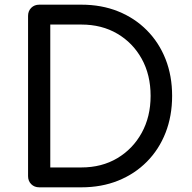

<svg xmlns="http://www.w3.org/2000/svg" viewBox="-20 -801 819 821"><path d="M148 0Q127 0 113.5 -13.5Q100 -27 100 -48V-733Q100 -754 113.5 -767.5Q127 -781 148 -781H328Q414 -781 485 -752.5Q556 -724 608 -671.5Q660 -619 688 -548Q716 -477 716 -391Q716 -305 688 -233.5Q660 -162 608 -109.5Q556 -57 485 -28.5Q414 0 328 0ZM195 -85H328Q415 -85 481.5 -124.5Q548 -164 586 -233Q624 -302 624 -391Q624 -481 586 -549.5Q548 -618 481.5 -657Q415 -696 328 -696H195Z"/></svg>

Font: Comfortaa SemiBold
Style: Regular
Weight: 600
Designer: Johan Aakerlund
Foundry: Johan Aakerlund
Version: Version 3.104; ttfautohint (v1.8.1.43-b0c9)